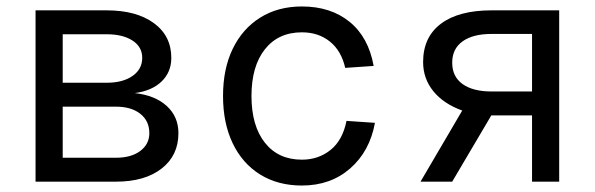

<svg xmlns="http://www.w3.org/2000/svg" viewBox="-20 -562 1840 594"><path d="M90 0V-530H310Q402 -530 456 -490.5Q510 -451 510 -383Q510 -339 480 -310Q450 -281 397 -274Q460 -267 496 -234Q532 -201 532 -150Q532 -81 480 -40.5Q428 0 339 0ZM174 -306H310Q360 -306 390 -327Q420 -348 420 -383Q420 -417 390 -436.5Q360 -456 310 -456H174ZM174 -74H339Q386 -74 414 -95Q442 -116 442 -150Q442 -188 414 -210Q386 -232 339 -232H174Z M914 12Q840 12 785 -22Q730 -56 700 -118.5Q670 -181 670 -265Q670 -349 700 -411Q730 -473 785 -507.5Q840 -542 914 -542Q1003 -542 1061.5 -494.5Q1120 -447 1136 -358L1048 -352Q1036 -405 1000.5 -433.5Q965 -462 914 -462Q841 -462 799.5 -409.5Q758 -357 758 -265Q758 -173 799.5 -120.5Q841 -68 914 -68Q965 -68 1002.5 -98Q1040 -128 1052 -188L1140 -182Q1124 -94 1063.5 -41Q1003 12 914 12Z M1281 0 1410 -220Q1352 -241 1320.5 -280Q1289 -319 1289 -370Q1289 -447 1344 -488.5Q1399 -530 1501 -530H1710V0H1626V-205H1500L1379 0ZM1501 -279H1626V-457H1501Q1443 -457 1411 -434Q1379 -411 1379 -368Q1379 -325 1411 -302Q1443 -279 1501 -279Z"/></svg>

Font: Geist Mono
Style: Regular
Weight: 400
Monospace: yes
Designer: Basement.studio, Andrés Briganti, Mateo Zaragoza
Foundry: Basement.studio, Vercel, Andrés Briganti, Guido Ferreyra, Mateo Zaragoza
Version: Version 1.500; ttfautohint (v1.8.4.7-5d5b)